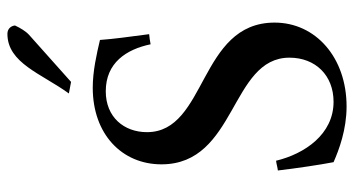

<svg xmlns="http://www.w3.org/2000/svg" viewBox="-244 -722 978 531"><g transform="rotate(-90 245.5 -456.0)"><path d="M285 -749 415 -865C425 -874 434 -889 441 -904C440 -915 432 -925 418 -925C337 -925 308 -831 253 -755ZM417 -533C409 -594 404 -629 401 -669C363 -678 315 -689 269 -689C140 -689 57 -608 57 -499C57 -291 352 -309 352 -145C352 -73 303 -23 230 -23C140 -23 86 -103 67 -182C58 -181 49 -178 40 -177C46 -126 56 -59 63 -23C97 -8 153 13 217 13C353 13 449 -73 449 -186C449 -396 146 -373 146 -539C146 -603 188 -653 259 -653C338 -653 375 -596 389 -529C399 -531 407 -532 417 -533Z"/></g></svg>

Font: Sibila
Style: Regular
Weight: 400
Designer: Stefan Peev
Foundry: Context Ltd
Version: Version 1.000